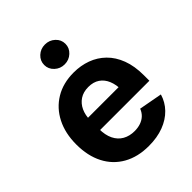

<svg xmlns="http://www.w3.org/2000/svg" viewBox="-216 -893 1028 1028"><g transform="rotate(-45 298.0 -379.0)"><path d="M309.3 10.7Q225.7 10.7 165.2 -23.6Q104.6 -57.8 72.2 -120.8Q39.7 -183.8 39.7 -270.1Q39.7 -354.4 72 -418Q104.2 -481.5 163.2 -517.1Q222.2 -552.7 301.9 -552.7Q355.4 -552.7 401.9 -535.7Q448.3 -518.7 483.4 -484.3Q518.5 -449.9 538.2 -398Q557.9 -346 557.9 -275.8V-234.7H99.8V-326.9H486.6L418.1 -302.2Q418.1 -344.8 405.1 -376.3Q392.1 -407.7 366.5 -425.1Q341 -442.4 303 -442.4Q265 -442.4 238.5 -424.9Q212.1 -407.3 198.3 -377.2Q184.5 -347.1 184.5 -308.7V-243.8Q184.5 -196.4 200.3 -164.2Q216.2 -132 244.9 -115.8Q273.7 -99.6 311.6 -99.6Q337.2 -99.6 358.2 -106.9Q379.2 -114.2 394.3 -128.5Q409.3 -142.9 417.2 -163.8L549.6 -139.3Q536.4 -94.1 503.8 -60.4Q471.1 -26.6 422 -8Q372.8 10.7 309.3 10.7ZM299.4 -617.1Q266.4 -617.1 242.8 -639.2Q219.2 -661.3 219.2 -692.2Q219.2 -723.8 242.8 -745.7Q266.4 -767.5 299.4 -767.5Q332.7 -767.5 356.3 -745.7Q380 -723.9 380 -692.3Q380 -661.3 356.3 -639.2Q332.7 -617.1 299.4 -617.1Z"/></g></svg>

Font: Adwaita Sans
Style: Regular
Weight: 400
Designer: Rasmus Andersson
Foundry: rsms
Version: Version 4.001;git-9221beed3